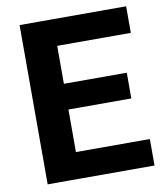

<svg xmlns="http://www.w3.org/2000/svg" viewBox="-81 -778 723 844"><g transform="rotate(-10 281.0 -355.5)"><path d="M540.5 -118.2V0H164.1V-118.2ZM210.5 -710.9V0H63.5V-710.9ZM491.2 -422.9V-308.1H164.1V-422.9ZM539.1 -710.9V-592.3H164.1V-710.9Z"/></g></svg>

Font: RobotoDEMO
Style: Regular
Weight: 400
Designer: Christian Robertson
Foundry: Google
Version: Version 2.136